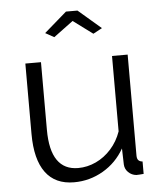

<svg xmlns="http://www.w3.org/2000/svg" viewBox="-53 -776 700 832"><g transform="rotate(-5 297.0 -360.0)"><path d="M70 -215V-521H138V-227Q138 -138 168.5 -94Q199 -50 259 -50Q299 -50 336.5 -67.5Q374 -85 403 -117.5Q432 -150 447 -193V-521H515V-82Q515 -68 521 -61.5Q527 -55 539 -54V0Q527 1 520 1.5Q513 2 507 2Q487 0 472.5 -14Q458 -28 457 -48L455 -118Q421 -58 362.5 -24Q304 10 236 10Q154 10 112 -47Q70 -104 70 -215ZM167 -645 265 -730H315L414 -645L375 -624L290 -687L205 -624Z"/></g></svg>

Font: Raleway Thin
Style: Regular
Weight: 400
Version: Version 4.026